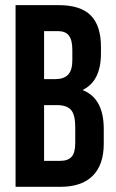

<svg xmlns="http://www.w3.org/2000/svg" viewBox="-20 -720 446 740"><path d="M40 0V-700.2H206.1Q290.5 -700.2 329.8 -660.6Q369.1 -621.1 369.1 -539.1V-514.2Q369.1 -406.7 297.9 -373Q379.9 -341.3 379.9 -223.1V-166Q379.9 -85 337.4 -42.5Q294.9 0 212.9 0ZM149.9 -100.1H212.9Q241.7 -100.1 255.9 -115.7Q270 -131.3 270 -168.9V-230Q270 -277.8 253.7 -296.4Q237.3 -314.9 199.2 -314.9H149.9ZM149.9 -415H192.9Q225.6 -415 242.2 -431.9Q258.8 -448.7 258.8 -488.8V-527.8Q258.8 -565.4 245.6 -582.8Q232.4 -600.1 203.1 -600.1H149.9Z"/></svg>

Font: Bebas Neue Bold
Style: Regular
Weight: 700
Designer: Ryoichi Tsunekawa
Foundry: Ryoichi Tsunekawa
Version: Version 1.300